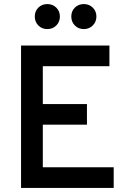

<svg xmlns="http://www.w3.org/2000/svg" viewBox="-20 -924 656 944"><path d="M83.5 0V-700H518V-598.5H190.5V-412.5H407.5V-311H190.5V-101.5H539V0ZM212.5 -781Q186 -781 168.5 -798.8Q151 -816.5 151 -843Q151 -869 168.5 -886.5Q186 -904 212.5 -904Q239 -904 256.8 -886.5Q274.5 -869 274.5 -843Q274.5 -816.5 256.8 -798.8Q239 -781 212.5 -781ZM392 -781Q365.5 -781 348 -798.8Q330.5 -816.5 330.5 -843Q330.5 -869 348 -886.5Q365.5 -904 392 -904Q418.5 -904 436.2 -886.5Q454 -869 454 -843Q454 -816.5 436.2 -798.8Q418.5 -781 392 -781Z"/></svg>

Font: Overpass Mono Light SemiBold
Style: Regular
Weight: 600
Monospace: yes
Version: Version 4.000